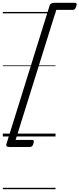

<svg xmlns="http://www.w3.org/2000/svg" viewBox="-20 -970 565 1365"><path d="M522 -925Q518 -911 512 -905.5Q506 -900 497 -900H380L91 25H209Q217 25 219.5 30.5Q222 36 218 50Q214 64 208 69.5Q202 75 193 75H47Q20 75 25 56L333 -931Q339 -950 366 -950H513Q521 -950 524 -944.5Q527 -939 522 -925ZM0 365H375V375H0ZM0 -20H375V0H0ZM0 -505H375V-500H0ZM0 -885H375V-875H0Z"/></svg>

Font: Playwrite DK Uloopet Guides
Style: Regular
Weight: 400
Designer: Veronika Burian, José Scaglione
Foundry: TypeTogether
Version: Version 1.003